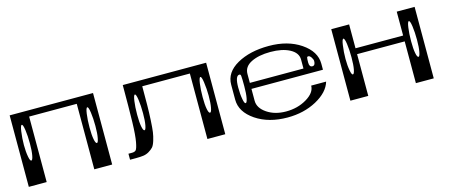

<svg xmlns="http://www.w3.org/2000/svg" viewBox="-39 -899 3035 1297"><g transform="rotate(-15 1478.5 -250.0)"><path d="M583 -281.2Q583 -335 577.1 -376Q571.3 -417 562.5 -417Q553.7 -417 547.9 -376Q542 -335 542 -281.2Q542 -228.5 547.9 -198.2Q553.7 -167 563.5 -167Q571.3 -167 577.1 -198.2Q583 -228.5 583 -281.2ZM125 -281.2Q125 -335 119.1 -376Q113.3 -417 104.5 -417Q95.7 -417 89.8 -376Q83 -328.1 83 -281.2Q83 -234.4 89.8 -198.2Q95.7 -167 104.5 -167Q113.3 -167 119.1 -198.2Q125 -228.5 125 -281.2ZM625 -500V0H500V-458H167V0H42V-500Z M1375 -281.2Q1375 -328.1 1368.2 -376Q1362.3 -417 1353.5 -417Q1344.7 -417 1338.9 -376Q1333 -335 1333 -281.2Q1333 -228.5 1338.9 -198.2Q1344.7 -167 1354.5 -167Q1363.3 -167 1369.1 -198.2Q1375 -228.5 1375 -281.2ZM916 -281.2Q916 -335 910.2 -376Q904.3 -417 895.5 -417Q886.7 -417 880.9 -376Q875 -335 875 -281.2Q875 -228.5 880.9 -198.2Q886.7 -167 896.5 -167Q904.3 -167 910.2 -198.2Q916 -228.5 916 -281.2ZM1416 -500V0H1291V-458H958Q958 -374 957.5 -324.7Q957 -275.4 954.1 -221.7Q951.2 -168 947.3 -140.1Q943.4 -112.3 934.1 -82.5Q924.8 -52.7 913.6 -40.5Q902.3 -28.3 883.8 -17.1Q865.2 -5.9 843.8 -2.9Q822.3 0 791 0H750V-42H775.4Q793.9 -42 802.7 -51.3Q811.5 -60.5 819.8 -105Q828.1 -149.4 830.6 -241.7Q833 -334 833 -500Z M2124 -322.3Q2124 -334 2113.3 -349.6Q2103.5 -363.3 2093.8 -363.3Q2085 -363.3 2084 -356.4Q2082 -346.7 2082 -322.3Q2082 -291 2103.5 -291Q2124 -291 2124 -322.3ZM1622.1 -351.6Q1621.1 -364.3 1612.3 -364.3Q1582 -364.3 1582 -281.2Q1582 -234.4 1588.9 -198.2Q1594.7 -167 1603.5 -167Q1612.3 -167 1618.2 -198.2Q1624 -228.5 1624 -281.2Q1624 -334 1622.1 -351.6ZM2166 -250H1666V-167Q1666 -116.2 1720.7 -79.1Q1775.4 -42 1853.5 -42Q1934.6 -42 1997.1 -79.1Q2061.5 -117.2 2061.5 -167H2166Q2145.5 -96.7 2055.7 -47.9Q1966.8 0 1853.5 0Q1721.7 0 1631.8 -60.5Q1541 -122.1 1541 -208V-312.5Q1541 -398.4 1630.9 -449.2Q1720.7 -500 1853.5 -500Q1985.4 -500 2075.2 -439.5Q2166 -377.9 2166 -292ZM2041 -292V-354.5Q2041 -402.3 1987.3 -430.7Q1935.5 -458 1853.5 -458Q1771.5 -458 1718.8 -431.6Q1666 -405.3 1666 -354.5V-292Z M2832 -281.2Q2832 -335 2826.2 -376Q2820.3 -417 2811.5 -417Q2802.7 -417 2796.9 -376Q2791 -335 2791 -281.2Q2791 -228.5 2796.9 -198.2Q2802.7 -167 2812.5 -167Q2820.3 -167 2826.2 -198.2Q2832 -228.5 2832 -281.2ZM2374 -281.2Q2374 -335 2368.2 -376Q2362.3 -417 2353.5 -417Q2344.7 -417 2338.9 -376Q2332 -328.1 2332 -281.2Q2332 -234.4 2338.9 -198.2Q2344.7 -167 2353.5 -167Q2362.3 -167 2368.2 -198.2Q2374 -228.5 2374 -281.2ZM2874 -500V0H2749V-292H2416V0H2291V-500H2416V-333H2749V-500Z"/></g></svg>

Font: okolaksMetalik
Style: bold
Weight: 700
Width: 7
Version: Version 0.6